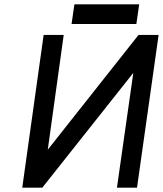

<svg xmlns="http://www.w3.org/2000/svg" viewBox="-20 -860 747 880"><path d="M707 -700 608 0H516L591 -526L174 0H82L180 -700H272L199 -174L615 -700ZM308 -750H605L618 -840H321Z"/></svg>

Font: Unageo
Style: Medium-Italic
Weight: 500
Designer: Richard Sepsi
Foundry: Richard Sepsi
Version: Version 2.000